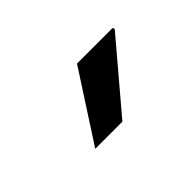

<svg xmlns="http://www.w3.org/2000/svg" viewBox="-35 -764 320 320"><g transform="rotate(-45 125.5 -604.0)"><path d="M62 -543 141 -665H225L226 -661L126 -543Z"/></g></svg>

Font: Pragati Narrow
Style: Regular
Weight: 400
Designer: Hector Gatti, Marcela Romero, Pablo Cosgaya and Nicolas Silva
Foundry: Omnibus-Type
Version: Version 1.010; ttfautohint (v1.3)